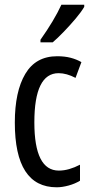

<svg xmlns="http://www.w3.org/2000/svg" viewBox="-20 -786 387 816"><path d="M221 10Q43 10 43 -265Q43 -397 87.5 -472Q132 -547 223 -547Q255 -547 280 -540.5Q305 -534 326 -522L301 -455Q263 -475 229 -475Q126 -475 126 -266Q126 -61 230 -61Q252 -61 274.5 -67.5Q297 -74 320 -86V-18Q299 -5 271.5 2.5Q244 10 221 10ZM338 -757Q326 -736 302 -707.5Q278 -679 251.5 -651.5Q225 -624 204 -606H152V-617Q210 -699 241 -766H338Z"/></svg>

Font: Noto Sans Bengali ExtraCondensed
Style: Regular
Weight: 400
Width: 2
Designer: Jelle Bosma - Monotype Design Team
Foundry: Monotype Imaging Inc.
Version: Version 2.003; ttfautohint (v1.8.4.7-5d5b)